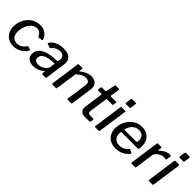

<svg xmlns="http://www.w3.org/2000/svg" viewBox="225 -1913 3094 3094"><g transform="rotate(45 1772.0 -366.0)"><path d="M331 -540Q388 -540 427.5 -520.5Q467 -501 492 -470Q517 -439 528 -401Q529 -395 527.5 -392.5Q526 -390 519 -388L450 -377Q446 -376 443 -380.5Q440 -385 438 -392Q424 -416 409.5 -432.5Q395 -449 377.5 -457.5Q360 -466 334 -466Q287 -466 251.5 -442.5Q216 -419 192.5 -380.5Q169 -342 157 -297Q145 -252 145 -210Q145 -139 179 -101Q213 -63 273 -63Q322 -63 358 -86Q394 -109 427 -156Q432 -162 441 -158L491 -142Q495 -141 497.5 -135.5Q500 -130 496 -122Q481 -98 458.5 -74.5Q436 -51 407 -32Q378 -13 341.5 -1.5Q305 10 262 10Q194 10 143.5 -18.5Q93 -47 65.5 -98.5Q38 -150 38 -219Q38 -280 58.5 -337Q79 -394 117 -440Q155 -486 209.5 -513Q264 -540 331 -540Z M892 -58Q854 -23 808 -6.5Q762 10 712 10Q641 10 601 -25Q561 -60 561 -117Q561 -171 588 -208.5Q615 -246 658.5 -269.5Q702 -293 754.5 -304.5Q807 -316 857 -318L923 -323Q942 -324 944 -341L948 -366Q949 -371 949 -376Q949 -381 949 -386Q949 -425 924 -447Q899 -469 854 -469Q814 -469 777 -451Q740 -433 710 -393Q707 -389 703.5 -388Q700 -387 693 -389L628 -409Q623 -411 621 -416Q619 -421 625 -433Q660 -484 720 -512Q780 -540 861 -540Q926 -540 968.5 -522.5Q1011 -505 1031 -473Q1051 -441 1051 -397Q1051 -390 1050.5 -382.5Q1050 -375 1049 -367L1000 -14Q998 -4 996 -2Q994 0 985 0H918Q910 0 907 -5Q904 -10 904 -19L908 -60Q907 -75 892 -58ZM931 -252Q932 -260 930.5 -262.5Q929 -265 921 -264L862 -260Q835 -258 801.5 -251.5Q768 -245 737.5 -231.5Q707 -218 687.5 -194Q668 -170 668 -133Q668 -101 691 -82.5Q714 -64 755 -64Q787 -64 815.5 -75Q844 -86 867 -102Q890 -119 904 -138Q918 -157 921 -174Z M1145 0Q1137 0 1134.5 -5.5Q1132 -11 1133 -19L1203 -518Q1204 -526 1206.5 -528Q1209 -530 1215 -530H1298Q1303 -530 1305.5 -528Q1308 -526 1306 -519L1298 -464Q1297 -452 1307 -461Q1353 -498 1399 -519Q1445 -540 1495 -540Q1565 -540 1602 -504.5Q1639 -469 1639 -411Q1639 -405 1638.5 -398Q1638 -391 1637 -384L1585 -15Q1584 -6 1580.5 -3Q1577 0 1567 0H1491Q1483 0 1480.5 -5.5Q1478 -11 1480 -19L1529 -367Q1530 -374 1530.5 -380Q1531 -386 1531 -391Q1531 -424 1512 -442Q1493 -460 1452 -460Q1424 -460 1399 -451Q1374 -442 1348 -424.5Q1322 -407 1291 -382L1238 -14Q1237 -5 1233 -2.5Q1229 0 1219 0H1145Z M1889 0Q1832 0 1801.5 -24.5Q1771 -49 1771 -97Q1771 -104 1771.5 -112Q1772 -120 1773 -128L1817 -444Q1818 -450 1815 -452Q1812 -454 1806 -454H1731Q1721 -454 1722 -469L1730 -522Q1731 -528 1733 -529Q1735 -530 1741 -530H1821Q1825 -530 1828.5 -533.5Q1832 -537 1833 -542L1867 -699Q1869 -710 1882 -710H1951Q1957 -710 1959.5 -706Q1962 -702 1961 -691L1938 -539Q1937 -535 1939.5 -532.5Q1942 -530 1946 -530H2064Q2070 -530 2074 -527.5Q2078 -525 2077 -519L2069 -463Q2068 -457 2066 -455.5Q2064 -454 2056 -454H1936Q1925 -454 1923 -441L1882 -148Q1881 -141 1880 -135Q1879 -129 1879 -123Q1879 -95 1893 -86Q1907 -77 1935 -77H1999Q2004 -77 2008 -72Q2012 -67 2011 -62L2004 -19Q2002 -6 1991 -4Q1978 -2 1959 -1.5Q1940 -1 1921 -0.5Q1902 0 1889 0Z M2213 -16Q2212 -5 2208.5 -2.5Q2205 0 2193 0H2125Q2115 0 2111 -5Q2107 -10 2108 -19L2178 -518Q2179 -526 2181.5 -528Q2184 -530 2191 -530H2273Q2280 -530 2282.5 -525Q2285 -520 2284 -513ZM2303 -633Q2302 -623 2297.5 -619Q2293 -615 2282 -615H2204Q2195 -615 2192.5 -621.5Q2190 -628 2192 -637L2204 -725Q2207 -742 2220 -742H2305Q2311 -742 2314 -736Q2317 -730 2315 -723Z M2585 10Q2517 10 2465.5 -18.5Q2414 -47 2385.5 -98Q2357 -149 2357 -217Q2357 -279 2378 -336.5Q2399 -394 2437.5 -440Q2476 -486 2530.5 -513Q2585 -540 2653 -540Q2719 -540 2767 -513.5Q2815 -487 2841.5 -437.5Q2868 -388 2868 -317Q2868 -304 2867 -289.5Q2866 -275 2864 -260Q2863 -252 2858 -248Q2853 -244 2843 -244H2477Q2469 -244 2466 -233.5Q2463 -223 2463 -199Q2463 -137 2501 -102Q2539 -67 2599 -67Q2646 -67 2685 -86Q2724 -105 2757 -145Q2762 -150 2766 -149.5Q2770 -149 2775 -146L2822 -122Q2836 -115 2827 -102Q2792 -61 2755 -36.5Q2718 -12 2676.5 -1Q2635 10 2585 10ZM2747 -305Q2757 -305 2763.5 -313.5Q2770 -322 2770 -348Q2770 -400 2739 -434.5Q2708 -469 2652 -469Q2605 -469 2567.5 -446Q2530 -423 2506.5 -385Q2483 -347 2478 -305Z M2953 0Q2944 0 2940 -5.5Q2936 -11 2937 -19L3007 -518Q3008 -526 3010.5 -528Q3013 -530 3019 -530H3097Q3103 -530 3106 -526.5Q3109 -523 3108 -514L3100 -460Q3099 -452 3102 -451.5Q3105 -451 3111 -456Q3138 -485 3166 -503.5Q3194 -522 3221 -531Q3248 -540 3272 -540Q3292 -540 3301.5 -537Q3311 -534 3310 -527L3299 -451Q3299 -444 3297 -442Q3295 -440 3291 -440Q3278 -442 3264 -442.5Q3250 -443 3239 -443Q3217 -443 3192 -434Q3167 -425 3144 -409Q3121 -393 3105 -373Q3089 -353 3087 -333L3042 -14Q3041 -5 3037.5 -2.5Q3034 0 3024 0H2953Z M3438 -16Q3437 -5 3433.5 -2.5Q3430 0 3418 0H3350Q3340 0 3336 -5Q3332 -10 3333 -19L3403 -518Q3404 -526 3406.5 -528Q3409 -530 3416 -530H3498Q3505 -530 3507.5 -525Q3510 -520 3509 -513ZM3528 -633Q3527 -623 3522.5 -619Q3518 -615 3507 -615H3429Q3420 -615 3417.5 -621.5Q3415 -628 3417 -637L3429 -725Q3432 -742 3445 -742H3530Q3536 -742 3539 -736Q3542 -730 3540 -723Z"/></g></svg>

Font: Libre Franklin Medium
Style: Italic
Weight: 500
Italic angle: -8°
Designer: Pablo Impallari, Rodrigo Fuenzalida, Nhung Nguyen
Foundry: Impallari Type
Version: Version 3.000